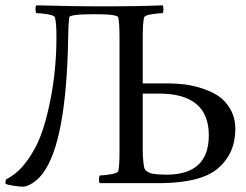

<svg xmlns="http://www.w3.org/2000/svg" viewBox="-27 -682 919 718"><path d="M-5.9 5.9Q-6.8 3.9 -6.3 -2Q-5.9 -7.8 -3.9 -11.2Q30.8 -29.3 56.6 -58.6Q82.5 -87.9 106 -131.8Q138.7 -193.8 161.4 -307.9Q184.1 -421.9 184.1 -543Q184.1 -597.7 178.2 -617.2Q176.3 -624.5 150.6 -628.7Q125 -632.8 108.9 -632.8Q106 -636.7 105.7 -647.5Q105.5 -658.2 108.9 -662.1Q255.4 -658.2 335 -658.2Q499 -658.2 581.1 -662.1Q584.5 -658.2 584.2 -647.5Q584 -636.7 581.1 -632.8Q565.4 -632.8 539.8 -628.7Q514.2 -624.5 512.2 -617.2Q506.8 -599.6 506.8 -543V-370.1H600.1Q630.9 -370.1 660.6 -366.7Q690.4 -363.3 726.6 -352.1Q762.7 -340.8 789.6 -323Q816.4 -305.2 834.7 -273.2Q853 -241.2 853 -199.2Q853 -106.9 786.1 -50.8Q724.1 1 576.2 2.9H346.2Q342.8 -1 343 -11.5Q343.3 -22 346.2 -25.9Q361.8 -25.9 387.5 -30.3Q413.1 -34.7 415 -42Q419.9 -58.1 419.9 -116.2V-543Q419.9 -597.2 415 -617.2Q412.1 -628.9 327.1 -628.9Q232.9 -628.9 231.9 -617.2Q228 -584 228 -543.9Q221.7 -150.9 132.8 -33.2Q114.7 -9.3 93.5 3.4Q72.3 16.1 60.1 16.1Q44.9 16.1 22.9 12.5Q1 8.8 -5.9 5.9ZM506.8 -115.2Q506.8 -98.6 509.3 -75Q511.7 -51.3 516.1 -46.9Q526.4 -35.6 544.9 -32.2Q563.5 -28.8 595.2 -28.8Q753.9 -28.8 753.9 -175.8Q753.9 -332 567.9 -332H506.8Z"/></svg>

Font: Crimson
Style: Roman
Weight: 400
Version: Version 0.8